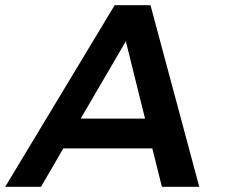

<svg xmlns="http://www.w3.org/2000/svg" viewBox="-59 -720 868 740"><path d="M709 0H565L528 -148H185L99 0H-39L383 -700H521ZM500 -263 426 -561 252 -263Z"/></svg>

Font: Argentum Sans Medium
Style: Italic
Weight: 500
Italic angle: -11°
Designer: Julieta Ulanovsky (font), Cristiano Sobral (main changes and remaster)
Foundry: Julieta Ulanovsky (font), Cristiano Sobral (main changes and remaster)
Version: Version 2.007;June 15, 2022;FontCreator 14.0.0.2814 64-bit; 